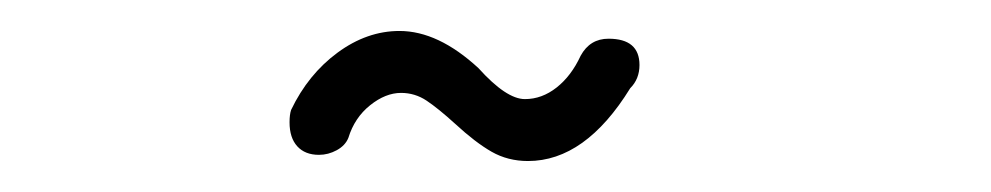

<svg xmlns="http://www.w3.org/2000/svg" viewBox="-20 -761 640 124"><path d="M373 -736Q393 -736 393 -719Q393 -710 387 -704Q358 -657 321 -657Q308 -657 297.5 -663Q287 -669 274 -681Q263 -691 255.5 -696Q248 -701 239 -701Q229 -701 219 -693Q209 -685 205 -672Q203 -667 197.5 -664Q192 -661 186 -661Q177 -661 172 -666.5Q167 -672 167 -682Q167 -687 168 -690Q179 -713 198 -727Q217 -741 238 -741Q263 -741 289 -717Q307 -697 319 -697Q330 -697 339.5 -704.5Q349 -712 355 -725Q361 -736 373 -736Z"/></svg>

Font: Tsukimi Rounded
Style: Regular
Weight: 400
Designer: Takashi Funayama
Foundry: Takashi Funayama
Version: Version 1.032; ttfautohint (v1.8.3)